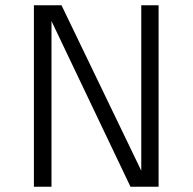

<svg xmlns="http://www.w3.org/2000/svg" viewBox="-20 -710 732 730"><path d="M108.9 0V-689.9H213.9L517.1 -61V-689.9H583V0H476.1L175.8 -629.9V0Z"/></svg>

Font: HK Grotesk Light
Style: Regular
Weight: 300
Designer: Alfredo Marco Pradil and Stefan Peev
Foundry: Hanken Design Co.
Version: Version 1.045;PS 001.045;hotconv 1.0.88;makeotf.lib2.5.64775